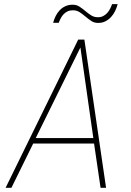

<svg xmlns="http://www.w3.org/2000/svg" viewBox="-20 -901 627 921"><path d="M544.4 -881.3Q540 -864.3 532.2 -848.1Q524.4 -832 512.7 -819.3Q501 -806.6 485.6 -798.8Q470.2 -791 450.7 -791Q431.6 -791 417.2 -800.8Q402.8 -810.5 389.4 -822Q376 -833.5 361.6 -842.8Q347.2 -852.1 328.6 -851.6Q314.5 -851.6 304 -846.4Q293.5 -841.3 285.4 -833Q277.3 -824.7 271.7 -814Q266.1 -803.2 261.7 -791.5H234.9Q239.3 -808.6 247.1 -824.2Q254.9 -839.8 266.6 -852.1Q278.3 -864.3 293.7 -871.3Q309.1 -878.4 328.1 -878.4Q347.2 -878.4 361.6 -868.9Q376 -859.4 389.6 -847.9Q403.3 -836.4 417.7 -827.1Q432.1 -817.9 450.7 -818.4Q464.4 -818.4 475.1 -824Q485.8 -829.6 493.9 -838.4Q502 -847.2 507.8 -858.4Q513.7 -869.6 517.6 -881.3ZM431.2 -212.4H139.2L34.7 0H6.8L355 -710.9H384.8L488.8 0H462.4ZM151.4 -238.8H427.7L365.7 -673.3Z"/></svg>

Font: TypoPRO Roboto Mono
Style: Italic
Weight: 250
Designer: Google
Version: Version 2.000986; 2015; ttfautohint (v1.3)